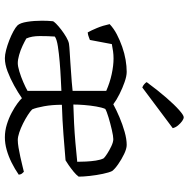

<svg xmlns="http://www.w3.org/2000/svg" viewBox="-13 -761 774 788"><g transform="rotate(90 374.0 -367.0)"><path d="M219 0Q205 0 185.5 -5Q166 -10 145.5 -18Q125 -26 108.5 -35Q92 -44 84 -52Q74 -63 69.5 -91.5Q65 -120 65 -152Q65 -164 65.5 -175Q66 -186 67 -196Q67 -200 77 -210Q87 -220 102 -231.5Q117 -243 132.5 -252Q148 -261 159 -263Q173 -265 192 -266Q211 -267 232 -268.5Q253 -270 274.5 -271.5Q296 -273 316.5 -274.5Q337 -276 353 -278V-416Q319 -431 284 -438.5Q249 -446 220 -446Q205 -446 190.5 -444Q176 -442 161 -439L144 -349Q140 -348 132 -344.5Q124 -341 113 -340Q105 -354 95 -378Q85 -402 79 -430Q97 -447 121 -459.5Q145 -472 172 -481.5Q199 -491 225.5 -495.5Q252 -500 275 -500Q292 -500 316.5 -491.5Q341 -483 366 -470.5Q391 -458 408 -445Q432 -458 461.5 -470.5Q491 -483 521 -491.5Q551 -500 575 -500Q590 -500 612 -489.5Q634 -479 654 -465Q674 -451 682 -440Q688 -428 693.5 -402Q699 -376 702 -348.5Q705 -321 705 -303Q698 -293 684.5 -282Q671 -271 658 -262Q645 -253 638 -249Q590 -245 532.5 -240.5Q475 -236 410 -234Q410 -194 416 -161Q422 -128 429 -112Q437 -104 452.5 -94Q468 -84 487 -74.5Q506 -65 524 -59Q542 -53 555 -53Q567 -53 585.5 -56Q604 -59 624 -63.5Q644 -68 660.5 -72Q677 -76 685 -78Q687 -76 691.5 -71Q696 -66 697 -57Q674 -41 648 -28Q622 -15 595.5 -7.5Q569 0 544 0Q517 0 491 -8Q465 -16 442.5 -28Q420 -40 404.5 -51.5Q389 -63 383 -70Q360 -54 331 -38Q302 -22 273 -11Q244 0 219 0ZM239 -53Q252 -53 273.5 -59.5Q295 -66 317 -75.5Q339 -85 353 -93V-232Q335 -231 302.5 -229.5Q270 -228 234.5 -225Q199 -222 170 -217.5Q141 -213 130 -205Q128 -177 128 -143.5Q128 -110 138 -88Q150 -81 168 -72.5Q186 -64 205.5 -58.5Q225 -53 239 -53ZM409 -281Q446 -282 485.5 -284Q525 -286 565.5 -289.5Q606 -293 644 -297Q644 -312 643 -333Q642 -354 639 -373.5Q636 -393 630 -405Q626 -410 611.5 -419.5Q597 -429 580 -437Q563 -445 551 -445Q539 -445 513 -439Q487 -433 462 -425.5Q437 -418 427 -412Q421 -398 417 -374.5Q413 -351 411 -326Q409 -301 409 -281ZM339 -564Q331 -567 325 -572.5Q319 -578 317 -582Q351 -628 380.5 -662Q410 -696 431.5 -715Q453 -734 461 -734Q468 -734 477 -727.5Q486 -721 494.5 -711Q503 -701 506 -689Z"/></g></svg>

Font: Texturina Medium 12pt Thin
Style: Regular
Weight: 250
Version: Version 1.002